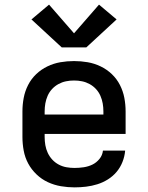

<svg xmlns="http://www.w3.org/2000/svg" viewBox="-20 -802 640 830"><path d="M302 8Q273 8 243.5 3Q214 -2 187 -14.5Q160 -27 138 -48Q116 -69 102 -95Q88 -121 82.5 -150.5Q77 -180 77 -210V-320Q77 -350 82.5 -379Q88 -408 101.5 -434.5Q115 -461 136.5 -481.5Q158 -502 185 -515Q212 -528 241 -533Q270 -538 300 -538Q330 -538 359 -533Q388 -528 415 -515Q442 -502 463.5 -481.5Q485 -461 498.5 -434.5Q512 -408 517.5 -379Q523 -350 523 -320V-223H173V-210Q173 -192 176 -174.5Q179 -157 186.5 -141Q194 -125 206 -112Q218 -99 234 -90.5Q250 -82 267.5 -79Q285 -76 302 -76Q322 -76 342 -79Q362 -82 379.5 -90.5Q397 -99 410 -115Q423 -131 425 -151H521Q519 -126 509.5 -102Q500 -78 484 -59Q468 -40 446.5 -26.5Q425 -13 401 -5.5Q377 2 352 5Q327 8 302 8ZM173 -307H427V-320Q427 -338 424 -355Q421 -372 414 -388Q407 -404 395 -417Q383 -430 367.5 -438.5Q352 -447 335 -450.5Q318 -454 300 -454Q282 -454 265 -450.5Q248 -447 232.5 -438.5Q217 -430 205 -417Q193 -404 186 -388Q179 -372 176 -355Q173 -338 173 -320ZM247 -597 116 -718 192 -782 300 -658 408 -782 484 -718 353 -597Z"/></svg>

Font: Iosevka Curly Medium Extended
Style: Regular
Weight: 500
Width: 7
Monospace: yes
Designer: Belleve Invis
Foundry: Belleve Invis
Version: Version 11.1.0; ttfautohint (v1.8.3)